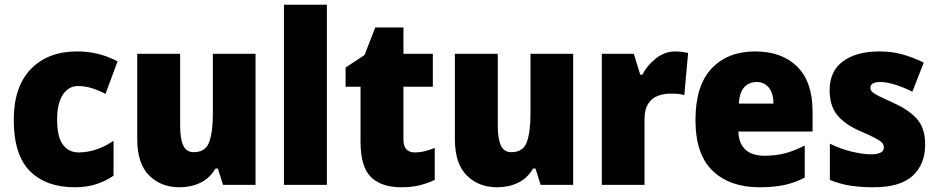

<svg xmlns="http://www.w3.org/2000/svg" viewBox="-20 -873 3957 810"><path d="M295 -83Q174 -83 106 -151.5Q38 -220 38 -367Q38 -507 110 -581.5Q182 -656 305 -656Q354 -656 396.5 -645Q439 -634 476 -614L425 -477Q394 -493 366 -501.5Q338 -510 309 -510Q270 -510 245.5 -474Q221 -438 221 -368Q221 -295 245.5 -262.5Q270 -230 311 -230Q387 -230 459 -279V-132Q426 -109 386 -96Q346 -83 295 -83Z M1058 -646V-93H921L899 -162H889Q865 -121 825.5 -102Q786 -83 737 -83Q659 -83 609 -133Q559 -183 559 -286V-646H740V-342Q740 -288 753 -259.5Q766 -231 797 -231Q847 -231 862.5 -273.5Q878 -316 878 -393V-646Z M1359 -93H1178V-853H1359Z M1730 -230Q1751 -230 1771.5 -235Q1792 -240 1814 -249V-114Q1784 -100 1751 -91.5Q1718 -83 1672 -83Q1590 -83 1545.5 -125.5Q1501 -168 1501 -275V-507H1438V-588L1518 -641L1563 -757H1682V-646H1806V-507H1682V-284Q1682 -230 1730 -230Z M2398 -646V-93H2261L2239 -162H2229Q2205 -121 2165.5 -102Q2126 -83 2077 -83Q1999 -83 1949 -133Q1899 -183 1899 -286V-646H2080V-342Q2080 -288 2093 -259.5Q2106 -231 2137 -231Q2187 -231 2202.5 -273.5Q2218 -316 2218 -393V-646Z M2829 -656Q2843 -656 2857.5 -654Q2872 -652 2883 -650L2867 -472Q2857 -475 2843.5 -476.5Q2830 -478 2808 -478Q2781 -478 2756 -469Q2731 -460 2715 -436Q2699 -412 2699 -367V-93H2519V-646H2654L2681 -558H2690Q2709 -596 2746.5 -626Q2784 -656 2829 -656Z M3166 -656Q3278 -656 3343 -592Q3408 -528 3408 -403V-318H3095Q3096 -270 3123.5 -243Q3151 -216 3206 -216Q3253 -216 3292.5 -226.5Q3332 -237 3375 -259V-124Q3336 -103 3291 -93Q3246 -83 3183 -83Q3059 -83 2986.5 -152.5Q2914 -222 2914 -366Q2914 -512 2982 -584Q3050 -656 3166 -656ZM3172 -527Q3141 -527 3120.5 -506Q3100 -485 3097 -436H3243Q3243 -478 3224 -502.5Q3205 -527 3172 -527Z M3883 -263Q3883 -180 3830.5 -131.5Q3778 -83 3665 -83Q3613 -83 3569 -89.5Q3525 -96 3481 -114V-267Q3525 -245 3572.5 -233.5Q3620 -222 3654 -222Q3709 -222 3709 -251Q3709 -262 3701 -271Q3693 -280 3670.5 -291.5Q3648 -303 3604 -322Q3542 -350 3511 -389Q3480 -428 3480 -493Q3480 -573 3536.5 -614.5Q3593 -656 3690 -656Q3741 -656 3785.5 -644Q3830 -632 3877 -609L3829 -486Q3794 -504 3757.5 -515.5Q3721 -527 3694 -527Q3652 -527 3652 -503Q3652 -493 3659.5 -485.5Q3667 -478 3688 -467.5Q3709 -457 3751 -438Q3815 -409 3849 -370.5Q3883 -332 3883 -263Z"/></svg>

Font: Noto Sans Telugu UI SemiCondensed Black
Style: Regular
Weight: 900
Width: 4
Designer: Jelle Bosma - Monotype Design Team
Foundry: Monotype Imaging Inc.
Version: Version 2.005; ttfautohint (v1.8.4.7-5d5b)